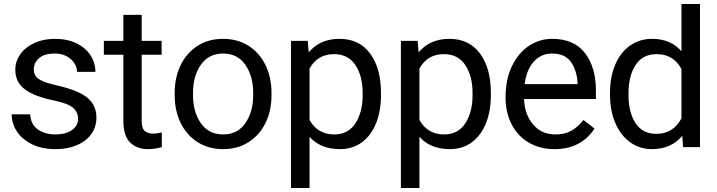

<svg xmlns="http://www.w3.org/2000/svg" viewBox="-20 -731 3561 954"><path d="M247 -232Q153 -251 104.5 -286.5Q56 -322 56 -384Q56 -426 80.5 -461Q105 -496 150 -517Q195 -538 252 -538Q314 -538 359.5 -516Q405 -494 429.5 -456.5Q454 -419 454 -374H363Q363 -396 349.5 -417Q336 -438 311 -451.5Q286 -465 252 -465Q200 -465 174 -442Q148 -419 148 -387Q148 -366 158 -352Q168 -338 194 -327Q220 -316 269 -305Q369 -282 414 -245.5Q459 -209 459 -146Q459 -100 433.5 -64.5Q408 -29 362 -9.5Q316 10 255 10Q188 10 138.5 -14.5Q89 -39 63.5 -78.5Q38 -118 38 -163H130Q133 -111 169.5 -87Q206 -63 255 -63Q308 -63 338 -85Q368 -107 368 -140Q368 -173 343.5 -195Q319 -217 247 -232Z M742 -67Q760 -67 784 -73V0Q749 10 715 10Q660 10 626.5 -23Q593 -56 593 -131V-459H496V-528H593V-657H684V-528H783V-459H684V-131Q684 -93 699.5 -80Q715 -67 742 -67Z M1088 -538Q1161 -538 1215.5 -503Q1270 -468 1299.5 -407Q1329 -346 1329 -270V-258Q1329 -181 1299.5 -120.5Q1270 -60 1215.5 -25Q1161 10 1089 10Q1016 10 961.5 -25Q907 -60 877.5 -120.5Q848 -181 848 -258V-270Q848 -346 877.5 -407Q907 -468 961.5 -503Q1016 -538 1088 -538ZM1089 -63Q1160 -63 1199 -119Q1238 -175 1238 -258V-270Q1238 -353 1199 -409Q1160 -465 1088 -465Q1017 -465 978 -409Q939 -353 939 -270V-258Q939 -175 978 -119Q1017 -63 1089 -63Z M1426 -528H1509L1514 -471Q1570 -538 1667 -538Q1765 -538 1819 -465Q1873 -392 1873 -269V-258Q1873 -180 1849 -119.5Q1825 -59 1779 -24.5Q1733 10 1669 10Q1573 10 1518 -51V203H1426ZM1640 -462Q1557 -462 1518 -390V-135Q1558 -63 1641 -63Q1710 -63 1746 -118.5Q1782 -174 1782 -258V-269Q1782 -353 1746 -407.5Q1710 -462 1640 -462Z M1972 -528H2055L2060 -471Q2116 -538 2213 -538Q2311 -538 2365 -465Q2419 -392 2419 -269V-258Q2419 -180 2395 -119.5Q2371 -59 2325 -24.5Q2279 10 2215 10Q2119 10 2064 -51V203H1972ZM2186 -462Q2103 -462 2064 -390V-135Q2104 -63 2187 -63Q2256 -63 2292 -118.5Q2328 -174 2328 -258V-269Q2328 -353 2292 -407.5Q2256 -462 2186 -462Z M2492 -246Q2492 -338 2524.5 -404Q2557 -470 2609.5 -504Q2662 -538 2723 -538Q2832 -538 2886.5 -467.5Q2941 -397 2941 -280V-239H2584Q2586 -164 2628 -113.5Q2670 -63 2740 -63Q2786 -63 2819 -81.5Q2852 -100 2879 -135L2934 -92Q2867 10 2735 10Q2663 10 2607.5 -22.5Q2552 -55 2522 -113.5Q2492 -172 2492 -246ZM2587 -313H2850V-319Q2846 -382 2816.5 -423.5Q2787 -465 2723 -465Q2669 -465 2632.5 -425Q2596 -385 2587 -313Z M3220 -538Q3313 -538 3366 -476V-711H3458V0H3374L3370 -56Q3315 10 3219 10Q3158 10 3110.5 -24.5Q3063 -59 3037 -120.5Q3011 -182 3011 -258V-269Q3011 -349 3037 -410Q3063 -471 3110.5 -504.5Q3158 -538 3220 -538ZM3242 -66Q3325 -66 3366 -143V-388Q3326 -462 3243 -462Q3173 -462 3138 -408Q3103 -354 3103 -269V-258Q3103 -173 3137.5 -119.5Q3172 -66 3242 -66Z"/></svg>

Font: Freesentation 5 Medium
Style: Regular
Weight: 500
Designer: glyphs from Roboto by Christian Robertson / Hangul glyphs from Noto Sans CJK(Source Han Sans) by Jang Soo-young and Kang
Foundry: PT&
Version: Version 2.001